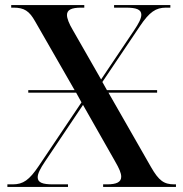

<svg xmlns="http://www.w3.org/2000/svg" viewBox="-20 -734 720 754"><path d="M9 0H247V-10H188C147 -10 128 -17 128 -38C128 -52 138 -72 157 -100L306 -322L431 -102C449 -71 456 -54 456 -40C456 -19 438 -10 400 -10H385V0H671V-10H665C624 -10 604 -24 573 -78L406 -370H597V-380H400L382 -412L530 -632C567 -687 592 -704 632 -704H649V-714H428V-704H474C515 -704 535 -697 535 -676C535 -662 525 -642 506 -614L377 -422L266 -616C251 -641 243 -662 243 -675C243 -695 260 -704 299 -704H311V-714H24V-704H33C75 -704 95 -691 118 -650L273 -380H91V-370H279L300 -332L132 -82C95 -27 71 -10 30 -10H9Z"/></svg>

Font: Noto Serif Display Medium
Style: Regular
Weight: 500
Designer: Monotype Design Team
Foundry: Monotype Imaging Inc.
Version: Version 2.009